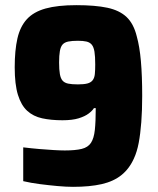

<svg xmlns="http://www.w3.org/2000/svg" viewBox="-20 -716 612 744"><path d="M263 8Q237 8 203.5 5Q170 2 135 -2.5Q100 -7 70 -14V-145Q103 -141 133 -138.5Q163 -136 188.5 -134.5Q214 -133 231 -133Q272 -133 296.5 -139Q321 -145 332.5 -162.5Q344 -180 347.5 -212.5Q351 -245 351 -297H344Q338 -287 323.5 -276Q309 -265 284.5 -257.5Q260 -250 222 -250Q178 -250 143.5 -257.5Q109 -265 85.5 -286.5Q62 -308 49.5 -348.5Q37 -389 37 -455Q37 -521 47.5 -567Q58 -613 84 -641.5Q110 -670 156.5 -683Q203 -696 276 -696Q349 -696 396 -686Q443 -676 470.5 -650Q498 -624 510 -575Q521 -536 526 -479Q531 -422 531 -344Q531 -288 527.5 -242.5Q524 -197 517.5 -162.5Q511 -128 499 -102Q481 -62 450.5 -37.5Q420 -13 374 -2.5Q328 8 263 8ZM282 -389Q305 -389 318.5 -392.5Q332 -396 339 -405Q346 -414 347.5 -429Q349 -444 349 -466Q349 -498 346 -516Q343 -534 335.5 -543Q328 -552 315 -555Q302 -558 282 -558Q259 -558 244.5 -555Q230 -552 222.5 -543.5Q215 -535 212 -518Q209 -501 209 -474Q209 -446 212 -429Q215 -412 222.5 -403.5Q230 -395 244 -392Q258 -389 282 -389Z"/></svg>

Font: Saira SemiCondensed ExtraBold
Style: Regular
Weight: 800
Width: 4
Designer: Hector Gatti with collaboration of the Omnibus-Type team
Foundry: Omnibus-Type
Version: Version 1.101